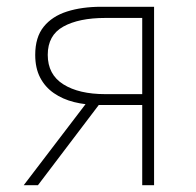

<svg xmlns="http://www.w3.org/2000/svg" viewBox="-20 -547 580 567"><path d="M400 0V-237H272Q233 -237 199 -245.5Q165 -254 139 -272Q113 -290 98.5 -318Q84 -346 84 -385Q84 -437 109 -468Q134 -499 178 -513Q222 -527 279 -527H435V0ZM291 -269H400V-494H291Q213 -494 167 -468.5Q121 -443 121 -385Q121 -327 167 -298Q213 -269 291 -269ZM50 0 243 -253 274 -240 92 0Z"/></svg>

Font: Noto Sans TC Thin
Style: Regular
Weight: 100
Designer: Ryoko NISHIZUKA 西塚涼子 (kana, bopomofo & ideographs); Paul D. Hunt (Latin, Greek & Cyrillic); Sandoll Communications 산돌커뮤니
Foundry: Adobe
Version: Version 2.004-H2;hotconv 1.0.118;makeotfexe 2.5.65603